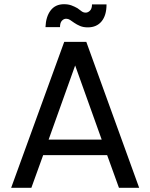

<svg xmlns="http://www.w3.org/2000/svg" viewBox="-20 -892 714 912"><path d="M489 -155H185L129 0H33L285 -693H390L641 0H545ZM337 -581 211 -229H463ZM196 -763Q198 -813 220.5 -842.5Q243 -872 284 -872Q304 -872 319 -866.5Q334 -861 348 -853Q359 -845 367.5 -838.5Q376 -832 387 -832Q398 -832 407.5 -841.5Q417 -851 417 -871H486Q486 -819 462.5 -790.5Q439 -762 397 -762Q376 -762 360.5 -768.5Q345 -775 332 -784Q321 -792 312.5 -797.5Q304 -803 294 -803Q283 -803 274 -793.5Q265 -784 265 -763Z"/></svg>

Font: Poppins
Style: Regular
Weight: 400
Designer: Ninad Kale (Devanagari), Jonny Pinhorn (Latin)
Foundry: Indian Type Foundry
Version: Version 3.002 2017